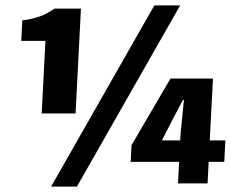

<svg xmlns="http://www.w3.org/2000/svg" viewBox="-20 -682 860 714"><path d="M149 -530H59L63 -606Q85 -609 101 -613Q117 -617 131 -622Q145 -627 157 -634Q169 -641 183 -650H281L261 -260H135ZM170 12 554 -662H650L266 12ZM650 -160 652 -190 664 -310H660L620 -234L582 -160ZM814 -80H756L752 0H642L646 -80H466L469 -142L614 -390H772L760 -160H818Z"/></svg>

Font: Kilde Sans Black
Style: Regular
Weight: 900
Italic angle: -3°
Designer: Paul D. Hunt
Foundry: Adobe Systems Incorporated
Version: Version 1.050;PS Version 1.000;hotconv 1.0.70;makeotf.lib2.5